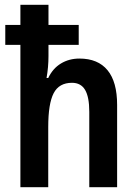

<svg xmlns="http://www.w3.org/2000/svg" viewBox="-20 -780 572 800"><path d="M182 -760V-676H308V-593H182V-546Q182 -501 174 -455H181Q200 -495 234 -515.5Q268 -536 311 -536Q388 -536 428 -487.5Q468 -439 468 -343V0H352V-314Q352 -376 334.5 -405.5Q317 -435 280 -435Q226 -435 203.5 -391.5Q181 -348 181 -251V0H65V-593H2V-676H65V-760Z"/></svg>

Font: Noto Sans Myanmar Condensed SemiBold
Style: Regular
Weight: 600
Width: 3
Designer: Monotype Design Team
Foundry: Monotype Imaging Inc.
Version: Version 2.107; ttfautohint (v1.8.4.7-5d5b)